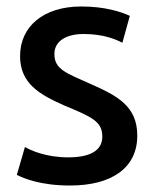

<svg xmlns="http://www.w3.org/2000/svg" viewBox="-20 -557 483 593"><path d="M191 -71C253 -71 296 -89 296 -135C296 -181 266 -195 179 -231C102 -265 42 -299 42 -384C42 -475 114 -537 231 -537C303 -537 353 -521 381 -508C373 -481 366 -452 358 -425C338 -435 301 -452 238 -452C189 -452 148 -433 148 -390C148 -342 186 -331 259 -298C343 -261 404 -229 404 -138C404 -39 326 16 196 16C106 16 53 -6 32 -17L57 -103C74 -93 121 -71 191 -71Z"/></svg>

Font: Repo Medium
Style: Regular
Weight: 500
Designer: Stefan Peev
Foundry: Context Ltd
Version: Version 1.502